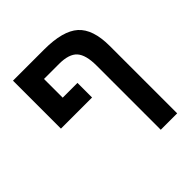

<svg xmlns="http://www.w3.org/2000/svg" viewBox="-210 -757 1095 1095"><g transform="rotate(-45 337.5 -209.0)"><path d="M316.9 -606Q466.3 -606 530.8 -548.6Q595.2 -491.2 595.2 -356V188H462.9V-330.1Q462.9 -415.5 430.7 -451.7Q398.4 -487.8 317.9 -487.8H196.8V-336.9H315.9V-219.2H64.9V-606Z"/></g></svg>

Font: Arial
Style: Bold
Weight: 700
Designer: Steve Matteson
Foundry: Ascender Corporation
Version: Version 2.00.3